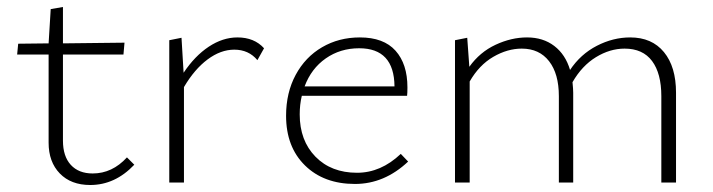

<svg xmlns="http://www.w3.org/2000/svg" viewBox="-20 -522 2039 549"><path d="M364 -51Q309 7 238 7Q183 7 151 -26Q119 -59 119 -114V-366H29L32 -397L119 -398L125 -496L160 -502V-398L336 -400L333 -366H160V-120Q160 -75 182.5 -50.5Q205 -26 245 -26Q301 -26 343 -72Z M735 -384 716 -350Q691 -380 650 -380Q611 -380 573.5 -352Q536 -324 506 -273V0H464V-407L499 -414L505 -314Q537 -362 577 -388.5Q617 -415 659 -415Q707 -415 735 -384Z M1147 -60Q1079 4 995 4Q906 4 852 -49Q798 -102 798 -191Q798 -257 825.5 -308Q853 -359 901 -387Q949 -415 1009 -415Q1077 -415 1111 -377Q1145 -339 1145 -272Q1145 -256 1144 -248H843Q837 -223 837 -195Q837 -120 882 -74Q927 -28 1001 -28Q1069 -28 1126 -82ZM851 -275H1108Q1107 -384 1007 -384Q953 -384 911.5 -355Q870 -326 851 -275Z M1913 -257V0H1871V-247Q1871 -312 1844.5 -347.5Q1818 -383 1766 -383Q1724 -383 1684 -358.5Q1644 -334 1617 -287Q1619 -267 1619 -257V0H1578V-247Q1578 -311 1550 -347Q1522 -383 1472 -383Q1431 -383 1390.5 -359.5Q1350 -336 1323 -289V0H1281V-407L1316 -414L1322 -331Q1352 -373 1397 -394Q1442 -415 1487 -415Q1533 -415 1565 -390.5Q1597 -366 1610 -322Q1640 -367 1686.5 -391Q1733 -415 1782 -415Q1844 -415 1878.5 -373Q1913 -331 1913 -257Z"/></svg>

Font: Ysabeau Light
Style: Regular
Weight: 300
Designer: Christian Thalmann (Catharsis Fonts)
Version: Version 0.003